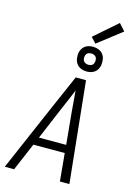

<svg xmlns="http://www.w3.org/2000/svg" viewBox="-168 -1267 935 1349"><g transform="rotate(15 300.0 -592.5)"><path d="M9 0 221 -490 328 -735H403L479 0H410L391 -202H163L77 0ZM386 -260 364 -490Q361 -529 357.5 -568Q354 -607 351 -646Q335 -607 318.5 -568Q302 -529 285 -490L188 -260ZM391 -795Q369 -795 349.5 -803Q330 -811 318 -827Q306 -843 302.5 -864Q299 -885 302 -907Q305 -922 312.5 -935.5Q320 -949 333 -958.5Q346 -968 361 -971.5Q376 -975 391 -975Q412 -975 432 -967Q452 -959 464 -943Q476 -927 479 -906Q482 -885 479 -863Q476 -848 468.5 -834.5Q461 -821 448 -811.5Q435 -802 420 -798.5Q405 -795 391 -795ZM391 -844Q397 -844 404 -845.5Q411 -847 417 -851Q423 -855 426.5 -861.5Q430 -868 431 -875Q433 -885 431.5 -895Q430 -905 424.5 -912Q419 -919 410 -922.5Q401 -926 391 -926Q384 -926 377 -924.5Q370 -923 364 -919Q358 -915 354.5 -908.5Q351 -902 350 -895Q348 -885 349.5 -875Q351 -865 357 -858Q363 -851 372 -847.5Q381 -844 391 -844ZM400 -1000 363 -1040 529 -1185 574 -1135Z"/></g></svg>

Font: Iosevka SS04 Lt Ex Obl
Style: Regular
Weight: 300
Width: 7
Italic angle: -9°
Monospace: yes
Designer: Belleve Invis
Foundry: Belleve Invis
Version: Version 19.0.0; ttfautohint (v1.8.4)